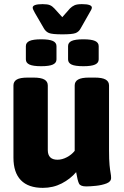

<svg xmlns="http://www.w3.org/2000/svg" viewBox="-20 -900 597 928"><path d="M187 8Q117 8 81 -29Q45 -66 45 -138V-487Q45 -506 61 -515.5Q77 -525 114 -525H142Q178 -525 194.5 -515.5Q211 -506 211 -487V-175Q211 -128 258 -128Q280 -128 303 -140Q326 -152 341 -171V-487Q341 -506 357.5 -515.5Q374 -525 410 -525H438Q474 -525 490.5 -515.5Q507 -506 507 -487V-174Q507 -127 509.5 -102Q512 -77 514.5 -64Q517 -51 517 -40Q517 -22 495 -13.5Q473 -5 444.5 -2Q416 1 397 1Q369 1 362 -12.5Q355 -26 348 -68Q320 -35 278.5 -13.5Q237 8 187 8ZM383 -580Q343 -580 326 -588Q309 -596 309 -613V-677Q309 -694 326 -702Q343 -710 383 -710Q422 -710 439.5 -702Q457 -694 457 -677V-613Q457 -596 439.5 -588Q422 -580 383 -580ZM179 -580Q140 -580 122.5 -588Q105 -596 105 -613V-677Q105 -694 122.5 -702Q140 -710 179 -710Q218 -710 235.5 -702Q253 -694 253 -677V-613Q253 -596 235.5 -588Q218 -580 179 -580ZM376 -880Q424 -880 424 -863Q424 -856 412 -837L370 -763Q361 -746 345 -740Q329 -734 281 -734Q232 -734 216.5 -740.5Q201 -747 192 -763L149 -837Q138 -856 138 -863Q138 -880 186 -880Q210 -880 221.5 -875Q233 -870 243 -859L281 -817L318 -859Q328 -869 340 -874.5Q352 -880 376 -880Z"/></svg>

Font: Asap ExtraBold
Style: Regular
Weight: 800
Designer: Pablo Cosgaya
Foundry: Omnibus-Type
Version: Version 3.001; ttfautohint (v1.8.4.7-5d5b)